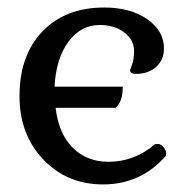

<svg xmlns="http://www.w3.org/2000/svg" viewBox="-20 -481 500 514"><path d="M422.9 -62.5Q424.8 -63.5 424.8 -70.3Q424.8 -79.1 417.5 -87.4Q410.2 -95.7 402.3 -95.7Q395.5 -95.7 393.6 -93.8Q338.9 -47.9 270.5 -47.9Q211.9 -47.9 174.3 -85.9Q136.7 -124 128.9 -192.4H289.1Q308.6 -208 308.6 -249H126Q129.9 -324.2 163.1 -369.1Q196.3 -414.1 247.1 -414.1Q287.1 -414.1 313 -394Q338.9 -374 338.9 -344.7Q338.9 -322.3 333.5 -308.1Q328.1 -293.9 328.1 -293Q328.1 -283.2 343.8 -283.2Q377 -283.2 397.9 -301.8Q418.9 -320.3 418.9 -351.6Q418.9 -398.4 374 -429.7Q329.1 -460.9 258.8 -460.9Q155.3 -460.9 93.8 -397Q32.2 -333 32.2 -223.6Q32.2 -121.1 95.7 -54.2Q159.2 12.7 255.9 12.7Q356.4 12.7 422.9 -62.5Z"/></svg>

Font: Kurale
Style: Regular
Weight: 400
Version: 1.0; ttfautohint (v1.3)